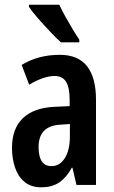

<svg xmlns="http://www.w3.org/2000/svg" viewBox="-20 -786 486 816"><path d="M234 -553Q312 -553 350 -504.5Q388 -456 388 -362V0H305L288 -73H285Q262 -31 231.5 -10.5Q201 10 155 10Q111 10 83.5 -13.5Q56 -37 43.5 -75Q31 -113 31 -157Q31 -240 77.5 -284Q124 -328 211 -332L276 -335V-362Q276 -413 261 -438Q246 -463 212 -463Q166 -463 104 -426L72 -510Q142 -553 234 -553ZM236 -256Q144 -251 144 -161Q144 -80 199 -80Q234 -80 255.5 -114Q277 -148 277 -207V-259ZM232 -766Q242 -744 257.5 -716Q273 -688 289 -661.5Q305 -635 317 -618V-606H239Q221 -622 194 -650.5Q167 -679 141.5 -708Q116 -737 103 -757V-766Z"/></svg>

Font: Noto Sans Devanagari UI ExtraCondensed SemiBold
Style: Regular
Weight: 600
Width: 2
Designer: Jelle Bosma - Monotype Design Team
Foundry: Monotype Imaging Inc.
Version: Version 2.004; ttfautohint (v1.8.4.7-5d5b)